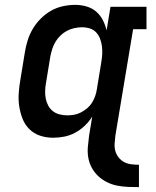

<svg xmlns="http://www.w3.org/2000/svg" viewBox="-20 -558 640 789"><path d="M551 211Q528 211 505 210Q482 209 460 204.5Q438 200 418.5 190Q399 180 383.5 165.5Q368 151 357.5 132Q347 113 343 91Q339 69 341 46Q343 23 346 0L359 -79Q346 -58 328 -41Q310 -24 288.5 -12.5Q267 -1 244 3.5Q221 8 198 8Q170 8 144.5 -0.5Q119 -9 100.5 -27.5Q82 -46 72.5 -70.5Q63 -95 59 -121.5Q55 -148 57 -176Q59 -204 64 -232L82 -342Q86 -367 93.5 -391.5Q101 -416 114.5 -439Q128 -462 147.5 -481.5Q167 -501 190 -514Q213 -527 238.5 -532.5Q264 -538 289 -538Q313 -538 335.5 -531.5Q358 -525 375 -510.5Q392 -496 402.5 -475.5Q413 -455 418 -433L434 -530H582V-438H527L454 0Q452 16 451 32Q450 48 454 62.5Q458 77 467.5 89Q477 101 490 108Q503 115 519 117Q535 119 551 119ZM256 -84Q271 -84 285 -86.5Q299 -89 312.5 -96Q326 -103 338 -113Q350 -123 358 -136Q366 -149 371 -163Q376 -177 378 -191L396 -301Q399 -318 400 -334.5Q401 -351 399 -367Q397 -383 391.5 -398Q386 -413 375.5 -424.5Q365 -436 349.5 -441Q334 -446 317 -446Q302 -446 286 -442.5Q270 -439 255.5 -431.5Q241 -424 229 -412.5Q217 -401 208.5 -387Q200 -373 195 -357.5Q190 -342 187 -327L169 -217Q166 -201 165.5 -184.5Q165 -168 168 -153Q171 -138 178 -124.5Q185 -111 197 -101.5Q209 -92 224.5 -88Q240 -84 256 -84Q256 -84 256 -84Q256 -84 256 -84Z"/></svg>

Font: Iosevka Slab Semibold Extended
Style: Italic
Weight: 600
Width: 7
Italic angle: -9°
Monospace: yes
Designer: Belleve Invis
Foundry: Belleve Invis
Version: Version 11.1.0; ttfautohint (v1.8.3)